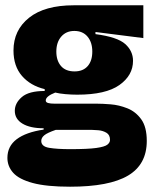

<svg xmlns="http://www.w3.org/2000/svg" viewBox="-20 -548 589 726"><path d="M245 158Q156 158 104 144Q52 130 30 105.5Q8 81 8 49Q8 5 43 -21.5Q78 -48 145 -58V-63Q94 -63 65 -80.5Q36 -98 36 -129Q36 -158 62.5 -181Q89 -204 149 -204V-211Q95 -224 63 -261Q31 -298 31 -357Q31 -434 90 -481Q149 -528 259 -528H522V-404L341 -427V-419Q424 -408 453.5 -381.5Q483 -355 483 -318Q483 -263 431.5 -226.5Q380 -190 272 -190Q250 -190 227.5 -192Q205 -194 189 -198Q153 -184 153 -168Q153 -161 162 -158.5Q171 -156 186 -156H346Q367 -156 398.5 -153.5Q430 -151 461.5 -138.5Q493 -126 514 -97Q535 -68 535 -15Q535 74 464 116Q393 158 245 158ZM262 -278Q294 -278 311.5 -298Q329 -318 329 -353Q329 -388 311 -409.5Q293 -431 261 -431Q230 -431 211.5 -409.5Q193 -388 193 -353Q193 -319 210.5 -298.5Q228 -278 262 -278ZM245 16Q312 16 344 11.5Q376 7 386 -1Q396 -9 396 -19Q396 -38 382.5 -46Q369 -54 352 -55.5Q335 -57 326 -57H191Q159 -46 147.5 -36.5Q136 -27 136 -15Q136 6 166 11Q196 16 245 16Z"/></svg>

Font: Bricolage Grotesque 48pt ExtraBold
Style: Regular
Weight: 800
Designer: Mathieu Triay
Foundry: Atelier Triay
Version: Version 1.000; ttfautohint (v1.8.4.7-5d5b);gftools[0.9.32]